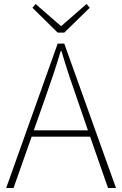

<svg xmlns="http://www.w3.org/2000/svg" viewBox="-20 -945 614 965"><path d="M303 -781 431 -906 415 -925 289 -815H285L159 -925L143 -906L270 -781ZM150 -290 201 -435C232 -523 258 -597 285 -688H289C316 -597 341 -523 372 -435L422 -290ZM523 0H563L303 -726H270L11 0H48L139 -258H433Z"/></svg>

Font: Genne Gothic ExtraLight
Style: Regular
Weight: 250
Designer: Ryoko NISHIZUKA (kana & ideographs); Paul D. Hunt (Latin, Greek & Cyrillic); Wenlong ZHANG (bopomofo); Sandoll Communica
Foundry: Adobe Systems Incorporated
Version: Version 1.004;PS 1.004;hotconv 16.6.51;makeotf.lib2.5.65220